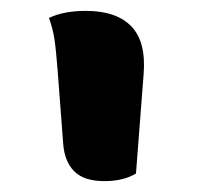

<svg xmlns="http://www.w3.org/2000/svg" viewBox="-20 -770 390 353"><path d="M230 -451Q207 -437 172 -437Q134 -437 116 -455.5Q98 -474 96 -508L86 -640Q83 -679 80 -698.5Q77 -718 70 -737Q97 -750 138 -750Q194 -750 221.5 -721.5Q249 -693 244 -633Z"/></svg>

Font: Recursive Sn Csl St XBd
Style: Regular
Weight: 800
Version: Version 1.085;hotconv 1.1.0;makeotfexe 2.6.0; ttfautohint (v